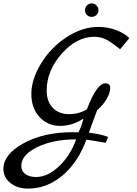

<svg xmlns="http://www.w3.org/2000/svg" viewBox="-115 -796 804 1127"><path d="M520 8 505 42Q407 25 392 24Q343 157 252 234Q161 311 48 311Q-13 311 -54 278Q-95 245 -95 196Q-95 110 23.5 45Q142 -20 311 -20Q334 -20 346 -19Q364 -57 375 -100Q310 -57 238 -57Q166 -57 117.5 -108.5Q69 -160 69 -244.5Q69 -329 125.5 -422.5Q182 -516 274.5 -577Q367 -638 463 -638Q519 -638 569 -618.5Q619 -599 644 -572L590 -507Q549 -539 532 -550Q488 -580 438 -580Q335 -580 247 -480.5Q159 -381 159 -264Q159 -200 195 -163Q231 -126 289.5 -126Q348 -126 395 -154Q453 -307 503 -307Q532 -307 532 -279Q532 -251 510.5 -214.5Q489 -178 455 -149Q414 -39 407 -17Q477 -9 520 8ZM97 243Q165 243 231.5 180Q298 117 332 22Q197 22 103.5 67.5Q10 113 10 178Q10 208 33.5 225.5Q57 243 97 243ZM423 -697Q406 -697 395 -708.5Q384 -720 384 -736.5Q384 -753 395.5 -764.5Q407 -776 423.5 -776Q440 -776 451.5 -764Q463 -752 463 -736Q463 -720 451.5 -708.5Q440 -697 423 -697Z"/></svg>

Font: Marck Script
Style: Regular
Weight: 400
Designer: Denis Masharov, Marck Fogel
Foundry: Denis Masharov
Version: Version 1.002